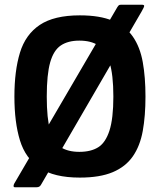

<svg xmlns="http://www.w3.org/2000/svg" viewBox="-20 -743 673 813"><path d="M155 37Q152 43 147.5 46.5Q143 50 134 50H44Q38 50 37.5 45.5Q37 41 40 35L477 -713Q482 -721 485.5 -722Q489 -723 495 -723H580Q590 -723 590.5 -718.5Q591 -714 580 -695ZM41 -334Q41 -443 64.5 -520Q88 -597 148.5 -637.5Q209 -678 318 -678Q403 -678 457.5 -655Q512 -632 542.5 -588Q573 -544 584.5 -480Q596 -416 596 -334Q596 -252 584.5 -188.5Q573 -125 542.5 -81Q512 -37 457.5 -14Q403 9 318 9Q209 9 148.5 -31.5Q88 -72 64.5 -148.5Q41 -225 41 -334ZM178 -334Q178 -241 192.5 -190Q207 -139 237.5 -119.5Q268 -100 316 -100Q365 -100 396 -119.5Q427 -139 443.5 -190Q460 -241 460 -334Q460 -428 443.5 -479.5Q427 -531 396 -551Q365 -571 316 -571Q268 -571 237.5 -550.5Q207 -530 192.5 -479Q178 -428 178 -334Z"/></svg>

Font: Glory
Style: Bold
Weight: 700
Designer: Robert Leuschke
Foundry: Robert Leuschke
Version: Version 1.011